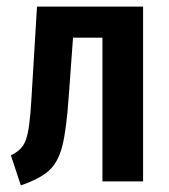

<svg xmlns="http://www.w3.org/2000/svg" viewBox="-20 -549 511 581"><path d="M413 -529V0H290V-435H201L188 -257Q181 -156 168.5 -107Q156 -58 128.5 -33Q101 -8 43 12L13 -79Q38 -91 49.5 -108Q61 -125 66.5 -159.5Q72 -194 76 -265L92 -529Z"/></svg>

Font: Fira Sans Extra Condensed Medium
Style: Regular
Weight: 500
Width: 1
Designer: Carrois Corporate & Edenspiekermann AG
Foundry: Carrois Corporate GbR & Edenspiekermann AG
Version: Version 4.203